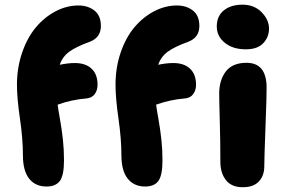

<svg xmlns="http://www.w3.org/2000/svg" viewBox="-20 -783 1205 813"><path d="M1021 -574.2Q965.8 -574.2 931.9 -601.8Q897.9 -629.4 897.9 -670.9Q897.9 -714.8 927.7 -739Q957.5 -763.2 1006.8 -763.2Q1056.6 -763.2 1087.9 -731.2Q1119.1 -699.2 1119.1 -662.1Q1119.1 -626 1094.7 -600.1Q1070.3 -574.2 1021 -574.2ZM176.8 6.8Q129.9 6.8 103.5 -26.4Q77.1 -59.6 77.1 -125Q77.1 -194.3 64.5 -280.5Q51.8 -366.7 51.8 -423.8Q51.8 -497.1 74 -561Q96.2 -625 132.6 -668Q168.9 -710.9 215.8 -735.4Q262.7 -759.8 312 -759.8Q352.5 -759.8 379.9 -738.3Q407.2 -716.8 407.2 -672.9Q407.2 -624 359.9 -606Q301.8 -585 273.2 -564Q244.6 -543 232.9 -508.8Q269 -516.1 296.9 -516.1Q342.3 -516.1 367.7 -492.2Q393.1 -468.3 393.1 -423.8Q393.1 -400.9 381.1 -384.5Q369.1 -368.2 346.2 -366.2Q281.7 -360.8 224.1 -339.8Q226.1 -322.3 233.9 -278.6Q241.7 -234.9 246.3 -192.6Q251 -150.4 251 -104Q251 -40.5 233.4 -16.8Q215.8 6.8 176.8 6.8ZM594.2 6.8Q547.4 6.8 520.8 -26.6Q494.1 -60.1 494.1 -125Q494.1 -194.3 481.7 -280.5Q469.2 -366.7 469.2 -423.8Q469.2 -497.6 491.2 -561.3Q513.2 -625 549.6 -668Q585.9 -710.9 632.8 -735.4Q679.7 -759.8 729 -759.8Q769.5 -759.8 796.9 -738.3Q824.2 -716.8 824.2 -672.9Q824.2 -624 776.9 -606Q718.8 -585 690.2 -564Q661.6 -543 649.9 -508.8Q686 -516.1 713.9 -516.1Q759.3 -516.1 784.7 -492.2Q810.1 -468.3 810.1 -423.8Q810.1 -400.9 798.1 -384.5Q786.1 -368.2 763.2 -366.2Q698.7 -360.8 641.1 -339.8Q643.1 -322.3 650.9 -278.6Q658.7 -234.9 663.3 -192.6Q668 -150.4 668 -104Q668 -40.5 650.6 -16.8Q633.3 6.8 594.2 6.8ZM1007.8 9.8Q960.4 9.8 936.8 -20.3Q913.1 -50.3 913.1 -98.1Q913.1 -188 910.6 -271.7Q908.2 -355.5 908.2 -386.2Q908.2 -444.3 936.5 -480.7Q964.8 -517.1 1023.9 -517.1Q1107.4 -517.1 1108.9 -415Q1109.4 -381.3 1104.2 -246.1Q1099.1 -110.8 1099.1 -79.1Q1099.1 -39.1 1076.2 -14.6Q1053.2 9.8 1007.8 9.8Z"/></svg>

Font: Shantell Sans Normal
Style: Regular
Weight: 800
Designer: Stephen Nixon, Anya Danilova, Shantell Martin
Foundry: Arrow Type
Version: Version 1.006;[559af2be0]